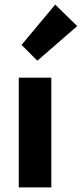

<svg xmlns="http://www.w3.org/2000/svg" viewBox="-20 -818 357 838"><path d="M62 0V-479H204V0ZM143 -553 74 -622 221 -798 317 -704Z"/></svg>

Font: Narnoor ExtraBold
Style: Regular
Weight: 800
Designer: S. Sridhar Murthy
Foundry: SIL International
Version: Version 3.000